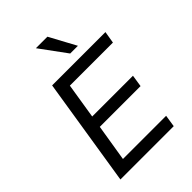

<svg xmlns="http://www.w3.org/2000/svg" viewBox="-264 -1058 1179 1179"><g transform="rotate(-45 325.5 -468.5)"><path d="M69 0 181 -705H644L631 -627H257L220 -396H574L562 -318H208L169 -78H544L532 0ZM398 -765 272 -937H372L465 -765Z"/></g></svg>

Font: Nunito Sans 7pt
Style: Italic
Weight: 400
Italic angle: -9°
Designer: Vernon Adams
Foundry: Vernon Adams
Version: Version 3.101;gftools[0.9.27]